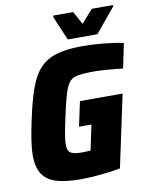

<svg xmlns="http://www.w3.org/2000/svg" viewBox="-96 -955 808 1033"><g transform="rotate(-10 308.0 -438.5)"><path d="M28 -164Q28 -226 55 -350Q85 -495 120.5 -566.5Q156 -638 218.5 -667Q281 -696 397 -696Q447 -696 508.5 -690Q570 -684 616 -674L588 -539Q549 -544 504 -547.5Q459 -551 435 -551Q356 -551 326 -541Q296 -531 279 -491.5Q262 -452 239 -344Q213 -229 213 -190Q213 -156 230 -144.5Q247 -133 289 -133Q311 -133 339 -135L368 -272H300L329 -407H562L478 -13Q431 -4 370.5 2Q310 8 263 8Q177 8 126.5 -8Q76 -24 52 -61.5Q28 -99 28 -164ZM322 -745 266 -877 268 -885H376L415 -814L478 -885H595L593 -877L484 -745Z"/></g></svg>

Font: Saira Semi Condensed ExtraBold
Style: Italic
Weight: 800
Width: 4
Italic angle: -12°
Designer: Hector Gatti with collaboration of the Omnibus-Type team
Foundry: Omnibus-Type
Version: Version 1.001; ttfautohint (v1.8)